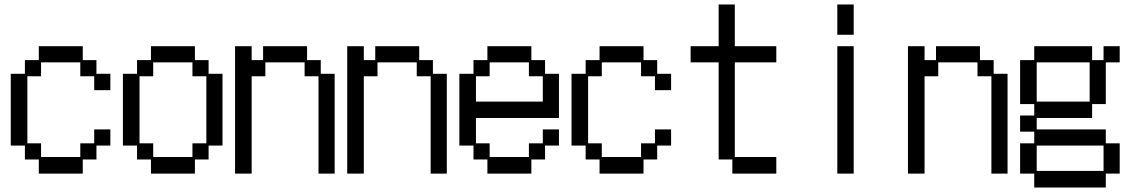

<svg xmlns="http://www.w3.org/2000/svg" viewBox="-20 -746 5040 856"><path d="M91 -97H28V-417H91V-478H153V-540H349V-478H410V-417H472V-344H400V-406H338V-468H163V-406H102V-107H163V-46H338V-107H400V-169H472V-97H410V-35H349V28H153V-35H91Z M591 -97H528V-417H591V-478H653V-540H849V-478H910V-417H972V-97H910V-35H849V28H653V-35H591ZM663 -107V-46H838V-107H900V-406H838V-468H663V-406H602V-107Z M1028 -540H1102V-478H1153V-540H1349V-478H1410V-417H1472V28H1400V-406H1338V-468H1163V-406H1102V28H1028Z M1528 -540H1602V-478H1653V-540H1849V-478H1910V-417H1972V28H1900V-406H1838V-468H1663V-406H1602V28H1528Z M2091 -97H2028V-417H2091V-478H2153V-540H2349V-478H2410V-417H2472V-220H2102V-107H2163V-46H2338V-107H2400V-169H2472V-97H2410V-35H2349V28H2153V-35H2091ZM2400 -293V-406H2338V-468H2163V-406H2102V-293Z M2591 -97H2528V-417H2591V-478H2653V-540H2849V-478H2910V-417H2972V-344H2900V-406H2838V-468H2663V-406H2602V-107H2663V-46H2838V-107H2900V-169H2972V-97H2910V-35H2849V28H2653V-35H2591Z M3184 -468H3059V-540H3184V-726H3256V-540H3441V-468H3256V-46H3441V28H3245V-35H3184Z M3713 -726H3786V-591H3713ZM3713 -540H3786V28H3713Z M4028 -540H4102V-478H4153V-540H4349V-478H4410V-417H4472V28H4400V-406H4338V-468H4163V-406H4102V28H4028Z M4528 -107H4591V-159H4528V-231H4591V-282H4528V-478H4591V-540H4849V-478H4900V-540H4972V-468H4910V-282H4849V-220H4602V-169H4910V-107H4972V28H4910V90H4591V28H4528ZM4838 -293V-468H4602V-293ZM4900 16V-97H4602V16Z"/></svg>

Font: DotGothic16
Style: Regular
Weight: 400
Designer: Fontworks Inc.
Foundry: Fontworks Inc.
Version: Version 1.100